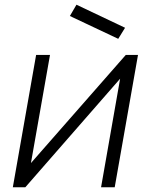

<svg xmlns="http://www.w3.org/2000/svg" viewBox="-20 -796 619 816"><path d="M511.5 -678 482.5 -631 277 -728 305 -776ZM467.5 0H409.5L490.5 -461.5L87.5 0H34.5L133.5 -562.5H192.5L111.5 -103L514.5 -562.5H566.5Z"/></svg>

Font: Russisch Sans Light
Style: Italic
Weight: 300
Italic angle: -10°
Designer: Michael Sharanda (font) & Cristiano Sobral (main changes)
Foundry: Michael Sharanda
Version: Version 2.00;September 8, 2020;FontCreator 13.0.0.2681 64-bi